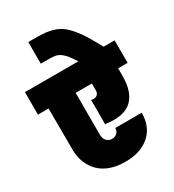

<svg xmlns="http://www.w3.org/2000/svg" viewBox="-241 -1142 1136 1252"><g transform="rotate(-30 326.5 -515.5)"><path d="M332 -19Q205.6 -19 137.7 -86.4Q69.8 -153.8 69.8 -266.1L68.8 -570.8H-11.2V-740.2H391.1Q366.2 -777.8 351.8 -796.1Q337.4 -814.5 318.8 -828.1Q300.3 -841.8 281 -845.5Q261.7 -849.1 230 -849.1H170.9V-1012.2H227.1Q272.5 -1011.7 303.7 -1008.3Q335 -1004.9 366 -993.9Q397 -982.9 420.2 -965.3Q443.4 -947.8 470.2 -916.3Q497.1 -884.8 522.7 -843.3Q548.3 -801.8 581.1 -740.2H664.1V-570.8H592.8V-515.1Q592.8 -455.6 579.3 -412.4Q565.9 -369.1 536.6 -339.1Q507.3 -309.1 457 -298.3Q406.7 -287.6 336.9 -297.9V-480Q365.2 -474.1 380.1 -485.1Q395 -496.1 395 -520V-570.8H272.9V-257.8Q272.9 -224.6 289.6 -208.3Q306.2 -191.9 329.1 -191.9Q352.1 -191.9 366.9 -205.8Q381.8 -219.7 381.8 -243.2H581.1Q581.1 -137.2 512.9 -78.1Q444.8 -19 332 -19Z"/></g></svg>

Font: SVN-Poppins Black
Style: Regular
Weight: 900
Designer: Ninad Kale (Devanagari), Jonny Pinhorn (Latin)
Foundry: Indian Type Foundry
Version: Version 3.002 2017